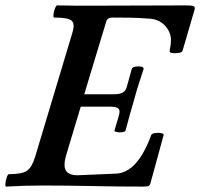

<svg xmlns="http://www.w3.org/2000/svg" viewBox="-30 -687 742 711"><path d="M-7 4Q-11 4 -10 -7.5Q-9 -19 -5 -30.5Q-1 -42 3 -42Q51 -42 69.5 -54.5Q88 -67 100 -106L239 -569Q248 -600 234.5 -611Q221 -622 171 -622Q167 -622 168 -633Q169 -644 173.5 -655.5Q178 -667 182 -667Q217 -666 253 -666Q289 -666 324 -666Q407 -666 490.5 -666.5Q574 -667 656 -667Q679 -667 686 -664.5Q693 -662 691 -653L646 -499Q644 -493 631.5 -491Q619 -489 608 -490.5Q597 -492 598 -498Q603 -520 603 -539Q603 -568 581 -592Q559 -616 522 -618Q486 -621 451 -621.5Q416 -622 386 -622Q367 -622 363 -606L282 -338H392Q414 -338 425 -344.5Q436 -351 440 -367L458 -432Q460 -438 470.5 -440Q481 -442 491.5 -440.5Q502 -439 502 -432Q493 -405 484 -377Q475 -349 467 -319Q459 -292 451 -263Q443 -234 435 -204Q434 -199 423 -197.5Q412 -196 402.5 -198Q393 -200 394 -204L410 -258Q416 -278 408.5 -285Q401 -292 379 -292H269L214 -109Q209 -91 209 -76Q209 -38 257 -38L399 -44Q479 -47 530 -187Q532 -192 543 -194Q554 -196 565 -194.5Q576 -193 576 -187L527 -8Q525 -1 520 1.5Q515 4 502 4Q406 4 312.5 2Q219 0 125 0Q92 0 59 1Q26 2 -7 4Z"/></svg>

Font: Junicode
Style: Bold Italic
Weight: 700
Italic angle: -11°
Designer: Peter S. Baker
Version: Version 2.100; ttfautohint (v1.8.4)